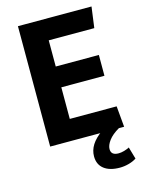

<svg xmlns="http://www.w3.org/2000/svg" viewBox="-122 -700 728 966"><g transform="rotate(-15 241.5 -217.0)"><path d="M68.4 0V-627H451.7L437 -518.1H141.6L199.7 -599.6V-333L141.6 -381.8H424.3V-273.4H141.6L199.7 -316.9V-27.3L141.6 -108.9H443.8L453.6 0ZM379.9 193.4Q327.6 193.4 298.1 170.4Q268.6 147.5 268.6 105Q268.6 73.7 286.1 45.7Q303.7 17.6 340.8 -8.8L426.3 0Q389.2 21.5 371.3 45.7Q353.5 69.8 353.5 89.8Q353.5 106.4 363.5 114.3Q373.5 122.1 392.6 122.1Q406.2 122.1 421.6 117.7Q437 113.3 449.2 106.9L467.3 169.4Q450.2 180.7 427 187Q403.8 193.4 379.9 193.4Z"/></g></svg>

Font: Anaheim
Style: Bold
Weight: 700
Version: Version 2.001